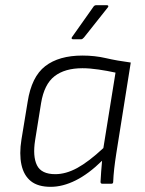

<svg xmlns="http://www.w3.org/2000/svg" viewBox="-20 -711 563 743"><path d="M176 12Q127 12 99.5 -10Q72 -32 63 -73.5Q54 -115 63 -171L87 -317Q102 -414 155 -455Q208 -496 299 -496Q347 -496 390 -486Q433 -476 486 -469L430 -117Q425 -85 422 -58.5Q419 -32 418 -7Q418 0 411 0H376Q369 0 369 -7Q370 -26 371.5 -47Q373 -68 375 -89Q323 -38 273 -13Q223 12 176 12ZM194 -37Q235 -37 279 -61Q323 -85 380 -138L427 -430Q395 -437 361 -442Q327 -447 299 -447Q231 -447 191 -416Q151 -385 139 -312L116 -169Q106 -106 123 -71.5Q140 -37 194 -37ZM263 -559Q259 -559 257.5 -561.5Q256 -564 259 -568L341 -684Q345 -691 353 -691H393Q398 -691 399 -688Q400 -685 397 -682L305 -566Q299 -559 294 -559Z"/></svg>

Font: Sofia Sans Light
Style: Italic
Weight: 300
Italic angle: -9°
Version: Version 4.100-B